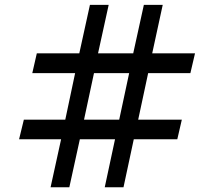

<svg xmlns="http://www.w3.org/2000/svg" viewBox="-20 -790 903 810"><path d="M237.8 -202.6H60.5L80.6 -285.2H255.4L296.9 -481.4H116.2L135.3 -564.9H314.5L359.4 -769.5H438.5L393.6 -564.9H542L586.9 -769.5H666.5L622.1 -564.9H802.7L783.2 -481.4H605L563 -285.2H747.1L728 -202.6H544.4L501 0H421.9L465.3 -202.6H316.9L272.5 0H193.4ZM376.5 -481.4 334.5 -285.2H482.9L524.9 -481.4Z"/></svg>

Font: Pinar-DS1-FD SemiBold
Style: Regular
Weight: 600
Designer: Amin Abedi
Version: Version 3.000